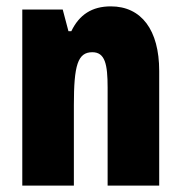

<svg xmlns="http://www.w3.org/2000/svg" viewBox="-20 -583 569 603"><path d="M328 -563C269 -563 229 -537 204 -485H195L177 -553H50V0H212V-253C212 -378 224 -419 270 -419C310 -419 318 -381 318 -308V0H480V-360C480 -489 424 -563 328 -563Z"/></svg>

Font: Noto Sans Myanmar UI ExtraCondensed Black
Style: Regular
Weight: 900
Width: 2
Designer: Monotype Design Team
Foundry: Monotype Imaging Inc.
Version: Version 2.103